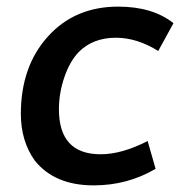

<svg xmlns="http://www.w3.org/2000/svg" viewBox="-20 -550 544 580"><path d="M263 10Q365 10 450 -40L426 -124Q348 -84 284 -84Q158 -84 158 -220Q158 -269 174.5 -317Q191 -365 218 -393Q261 -436 330 -436Q394 -436 458 -396L504 -480Q441 -530 337 -530Q206 -530 124.5 -439.5Q43 -349 43 -206Q43 -124 85 -65Q145 10 263 10Z"/></svg>

Font: Brisa Sans Medium
Style: Italic
Weight: 600
Italic angle: -8°
Designer: Dalton Maag Ltd
Foundry: Dalton Maag Ltd
Version: Version 1.101;July 10, 2019;FontCreator 11.5.0.2425 64-bit